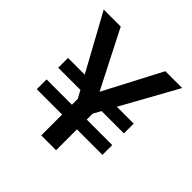

<svg xmlns="http://www.w3.org/2000/svg" viewBox="-172 -799 943 943"><g transform="rotate(45 300.0 -327.0)"><path d="M526 -145H349V0H246V-145H70V-213H246V-254L224 -294H70V-362H186L26 -654H144L297 -354L454 -654H571L409 -362H526V-294H371L349 -254V-213H526Z"/></g></svg>

Font: Hind Mysuru Medium
Style: Regular
Weight: 500
Designer: Manushi Parikh, Hitesh Malaviya
Foundry: Indian Type Foundry
Version: Version 0.703;PS 1.0;hotconv 1.0.86;makeotf.lib2.5.63406